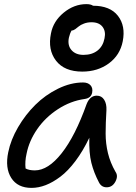

<svg xmlns="http://www.w3.org/2000/svg" viewBox="-20 -875 661 931"><path d="M378.9 -527.8Q292.5 -527.8 251.7 -580.6Q210.9 -633.3 227.1 -712.9Q238.3 -772 288.8 -813.5Q339.4 -855 398.9 -855Q420.4 -855 431.2 -847.2Q513.7 -847.2 551.8 -798.3Q589.8 -749.5 575.2 -674.8Q562 -607.4 507.8 -567.6Q453.6 -527.8 378.9 -527.8ZM314 -691.9Q306.6 -654.8 326.9 -631.8Q347.2 -608.9 384.8 -608.9Q426.3 -608.9 452.9 -629.9Q479.5 -650.9 486.8 -689Q494.1 -723.1 477.1 -745.1Q460 -767.1 423.8 -767.1Q403.8 -767.1 387.2 -760.7Q370.6 -754.4 362.1 -747.1Q353.5 -739.7 344.5 -733.4Q335.4 -727.1 328.1 -727.1H327.1Q318.8 -712.9 314 -691.9ZM132.8 36.1Q65.4 36.1 34.7 -12Q3.9 -60.1 20 -137.2Q32.2 -197.3 67.6 -258.1Q103 -318.8 151.4 -366.7Q199.7 -414.6 261.2 -444.8Q322.8 -475.1 382.8 -475.1Q406.2 -475.1 418.7 -461.7Q431.2 -448.2 426.8 -425.8Q421.9 -399.4 390.1 -395Q321.8 -385.3 260.7 -345.5Q199.7 -305.7 160.4 -248.8Q121.1 -191.9 108.9 -129.9Q100.1 -91.8 104 -58.1Q120.6 -48.8 148.9 -48.8Q213.4 -48.8 279.1 -132.1Q344.7 -215.3 399.9 -370.1Q416 -411.1 449.2 -411.1Q472.7 -411.1 485.1 -391.4Q497.6 -371.6 496.1 -340.8Q492.2 -276.9 492.2 -227.8Q492.2 -178.7 503.4 -132.6Q514.6 -86.4 540 -42Q554.2 -22 539.6 5.6Q524.9 33.2 497.1 33.2Q472.2 33.2 460 9.8Q435.1 -37.6 423.1 -85.2Q411.1 -132.8 413.1 -207Q382.3 -142.6 345.9 -94.2Q309.6 -45.9 272.9 -18.3Q236.3 9.3 201.4 22.7Q166.5 36.1 132.8 36.1Z"/></svg>

Font: Shantell Sans Bouncy
Style: Italic
Weight: 400
Italic angle: -11.31°
Designer: Stephen Nixon, Anya Danilova, Shantell Martin
Foundry: Arrow Type
Version: Version 1.006;[9816181b4]